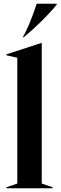

<svg xmlns="http://www.w3.org/2000/svg" viewBox="-20 -1001 322 1021"><path d="M14 -5 72 -25V-694L14 -707V-712L201 -773H202V-25L260 -5V0H14ZM175 -981H282V-977Q248 -935 201.5 -889Q155 -843 106 -803H101Q118 -831 138 -879.5Q158 -928 175 -981Z"/></svg>

Font: Nyght Serif Medium
Style: Regular
Weight: 500
Designer: Maksym Kobuzan
Version: Version 0.410